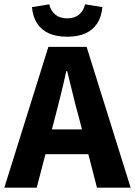

<svg xmlns="http://www.w3.org/2000/svg" viewBox="-26 -869 625 889"><path d="M-6 0 198 -652H375L579 0H423L338 -330Q324 -379 311 -434Q298 -489 285 -540H281Q270 -489 256.5 -434Q243 -379 230 -330L144 0ZM128 -155V-270H442V-155ZM285 -699Q235 -699 200.5 -714.5Q166 -730 146 -760.5Q126 -791 122 -836L202 -849Q209 -819 230 -801.5Q251 -784 285 -784Q319 -784 340 -801.5Q361 -819 368 -849L448 -836Q444 -791 424 -760.5Q404 -730 369.5 -714.5Q335 -699 285 -699Z"/></svg>

Font: Mada
Style: Bold
Weight: 700
Designer: Khaled Hosny
Version: Version 1.5